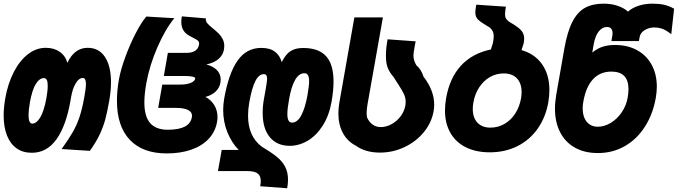

<svg xmlns="http://www.w3.org/2000/svg" viewBox="-20 -820 3706 1050"><path d="M0 -189Q0 -232.5 9 -283.5Q23.5 -364.5 55.8 -426.8Q88 -489 133.2 -523.8Q178.5 -558.5 230 -558.5Q275 -558.5 306.2 -537Q337.5 -515.5 348.5 -476.5Q387 -558.5 459.5 -558.5Q521 -558.5 554 -508.5Q587 -458.5 587 -370Q587 -324 577 -266.5Q566.5 -207 555.5 -166.2Q544.5 -125.5 524.8 -83.8Q505 -42 471.5 5L317 -5Q356.5 -60 378.5 -98.5Q400.5 -137 415 -180.8Q429.5 -224.5 441 -288.5Q450 -338.5 450 -360.5Q450 -393.5 433 -393.5Q411.5 -393.5 394.2 -364.5Q377 -335.5 369 -290.5L365 -267Q341 -131 288.5 -57.8Q236 15.5 154 15.5Q105 15.5 70.5 -9Q36 -33.5 18 -79.5Q0 -125.5 0 -189ZM233.5 -282Q241 -323 241 -351.5Q241 -374 235.5 -383.5Q230 -393 220 -393Q196 -393 176 -361.2Q156 -329.5 143.5 -260Q136 -216 136 -190.5Q136 -166.5 141.5 -155.2Q147 -144 156.5 -144Q179.5 -144 200 -177.8Q220.5 -211.5 233.5 -282Z M619.5 -269Q619.5 -324.5 630.5 -386Q640 -438.5 664.5 -506Q689 -573.5 720.2 -634.5Q751.5 -695.5 780 -729.5L933.5 -720.5Q883.5 -660 840.5 -560.8Q797.5 -461.5 780 -364Q769.5 -305 769.5 -260.5Q769.5 -183.5 801 -147Q832.5 -110.5 897.5 -110.5Q957 -110.5 990 -127.2Q1023 -144 1029.5 -180Q1030 -182.5 1030 -187.5Q1030 -208 1007.5 -219Q985 -230 941.5 -230H845L867.5 -357.5H967.5Q1002 -357.5 1023.5 -366.8Q1045 -376 1047.5 -390.5Q1048.5 -397 1033.2 -400.8Q1018 -404.5 986 -404.5H876L898 -531H1002Q1029 -531 1046.8 -542Q1064.5 -553 1068.5 -576.5Q1069 -578.5 1069 -582Q1069 -592.5 1061 -598.8Q1053 -605 1035 -614Q1015.5 -623.5 1002.8 -632.5Q990 -641.5 980.8 -658.2Q971.5 -675 971.5 -701Q971.5 -714 974.5 -730.5L1106 -719.5Q1105.5 -718 1105.5 -714.5Q1105.5 -702 1115 -691.2Q1124.5 -680.5 1145 -664Q1164.5 -648 1176.8 -635.8Q1189 -623.5 1197.8 -606.2Q1206.5 -589 1206.5 -568Q1206.5 -559 1205 -550Q1200 -520 1176.2 -498.5Q1152.5 -477 1108.5 -467.5Q1146.5 -457.5 1166.8 -436Q1187 -414.5 1187 -384.5Q1187 -376.5 1185.5 -368Q1180.5 -339.5 1159.2 -319.2Q1138 -299 1103.5 -290Q1133.5 -274.5 1151.5 -245.5Q1169.5 -216.5 1169.5 -179.5Q1169.5 -168 1167 -153Q1157.5 -99.5 1121.2 -60.8Q1085 -22 1026.2 -1.5Q967.5 19 892 19Q760.5 19 690 -55.2Q619.5 -129.5 619.5 -269Z M1406 170Q1406 140.5 1388.2 128Q1370.5 115.5 1330.5 115.5H1172L1192.5 0H1285.5Q1247 -39 1223.8 -96.2Q1200.5 -153.5 1200.5 -219.5Q1200.5 -248 1206 -281Q1230.5 -419 1279.2 -488.5Q1328 -558 1409 -558Q1456.5 -558 1483.8 -537Q1511 -516 1520.5 -480.5Q1534.5 -507 1549 -523.2Q1563.5 -539.5 1585 -548.5Q1606.5 -557.5 1639 -557.5Q1723 -557.5 1763.5 -512.5Q1804 -467.5 1804 -374.5Q1804 -324 1793 -262.5Q1779.5 -187 1744.8 -132.8Q1710 -78.5 1662.8 -50.5Q1615.5 -22.5 1564.5 -22.5Q1495 -22.5 1455.8 -69.5Q1416.5 -116.5 1416.5 -202.5Q1416.5 -240.5 1423.5 -279L1430.5 -318L1432.5 -330Q1436 -348.5 1438.2 -364.5Q1440.5 -380.5 1440.5 -390Q1440.5 -402.5 1436.5 -408.5Q1432.5 -414.5 1423 -414.5Q1396 -414.5 1376.8 -377.2Q1357.5 -340 1343 -259Q1336.5 -221.5 1336.5 -187.5Q1336.5 -74.5 1411.5 -18Q1462.5 12.5 1492.5 36.5Q1522.5 60.5 1538.8 90.8Q1555 121 1555 162.5Q1555 184 1550.5 209.5L1403 198.5Q1406 182 1406 170ZM1661.5 -299.5Q1670.5 -351 1670.5 -376Q1670.5 -398 1664.2 -408.8Q1658 -419.5 1644.5 -419.5Q1614.5 -419.5 1593.5 -382.2Q1572.5 -345 1561 -277.5Q1551.5 -225.5 1551.5 -196.5Q1551.5 -173 1557.8 -161.2Q1564 -149.5 1577 -149.5Q1607 -149.5 1628 -189.8Q1649 -230 1661.5 -299.5Z M1925 -24Q1879.5 -47 1855 -93Q1830.5 -139 1830.5 -200Q1830.5 -229 1835.5 -257L1918 -725H2074L1990 -250.5Q1985 -221.5 1985 -203.5Q1985 -190.5 1987 -178Q1998.5 -153 2017.5 -139Q2036.5 -125 2062.5 -125Q2092 -125 2121 -140.8Q2150 -156.5 2170.5 -183.5Q2191 -210.5 2197 -243.5Q2198.5 -253.5 2198.5 -262Q2198.5 -285.5 2189 -305.5Q2179.5 -325.5 2158 -359Q2149 -371.5 2133.5 -397.5Q2112.5 -421 2101.5 -446.5Q2090.5 -472 2090.5 -516Q2090.5 -555 2099.5 -605L2253 -594L2247 -562Q2241 -529.5 2241 -516Q2241 -503 2244.8 -490.5Q2248.5 -478 2257.5 -462Q2269.5 -453 2280 -436.5Q2290.5 -420 2296 -401Q2354.5 -325.5 2354.5 -247.5Q2354.5 -231 2351.5 -213Q2340.5 -149.5 2298 -97.5Q2255.5 -45.5 2192 -15.5Q2128.5 14.5 2058 14.5Q1977.5 14.5 1925 -24Z M2413.5 -215.5Q2413.5 -247.5 2419.5 -282Q2438.5 -392.5 2500.2 -460.2Q2562 -528 2664.5 -549.5L2675.5 -584Q2680 -608 2680 -622.5Q2680 -637.5 2675.2 -647.8Q2670.5 -658 2659 -669Q2623.5 -690.5 2608.5 -701Q2593.5 -711.5 2586.5 -723Q2579.5 -734.5 2579.5 -752Q2579.5 -765.5 2584.5 -794.5L2746.5 -783.5Q2742 -756.5 2742 -742.5Q2742 -731.5 2744.2 -725Q2746.5 -718.5 2751.2 -713.2Q2756 -708 2761.5 -703Q2795 -683.5 2812.8 -669.8Q2830.5 -656 2838.5 -641.8Q2846.5 -627.5 2846.5 -608.5Q2846.5 -598.5 2844 -583.5L2832 -546Q2904.5 -525.5 2944.5 -468.5Q2984.5 -411.5 2984.5 -327.5Q2984.5 -295.5 2978.5 -260Q2963.5 -176.5 2919.5 -115Q2875.5 -53.5 2808.5 -20.2Q2741.5 13 2658.5 13Q2582.5 13 2527.2 -14.8Q2472 -42.5 2442.8 -94Q2413.5 -145.5 2413.5 -215.5ZM2829.5 -282Q2832.5 -300 2832.5 -316.5Q2832.5 -364.5 2806.8 -391.5Q2781 -418.5 2734.5 -418.5Q2694 -418.5 2659.2 -398.5Q2624.5 -378.5 2600.8 -342.5Q2577 -306.5 2569 -260Q2565.5 -242.5 2565.5 -224Q2565.5 -176 2591 -149Q2616.5 -122 2662 -122Q2703 -122 2738.2 -142Q2773.5 -162 2797.2 -198.5Q2821 -235 2829.5 -282Z M3015 -225.5Q3015 -261 3022 -302L3066.5 -555.5Q3083 -648.5 3110.8 -701.8Q3138.5 -755 3179.8 -777.5Q3221 -800 3281.5 -800Q3324 -800 3358.5 -788Q3393 -776 3414.5 -756.5Q3437 -777 3472 -788.5Q3507 -800 3549 -800Q3582.5 -800 3610 -794.2Q3637.5 -788.5 3666.5 -772.5L3651 -633Q3620.5 -657 3599.5 -663.5Q3578.5 -670 3558.5 -670Q3530 -670 3506 -655.5Q3482 -641 3478 -617.5L3474 -595.5H3323.5L3329 -626.5Q3330 -630.5 3330 -638.5Q3330 -653.5 3322.5 -663Q3315 -672.5 3300 -672.5Q3273.5 -672.5 3254.2 -648Q3235 -623.5 3227 -579L3219 -532.5Q3247 -555.5 3276.5 -564.8Q3306 -574 3343 -574Q3412.5 -574 3464.2 -545.5Q3516 -517 3544 -465.2Q3572 -413.5 3572 -346Q3572 -318.5 3566.5 -285.5Q3551 -196.5 3507.2 -127.8Q3463.5 -59 3397.2 -21Q3331 17 3250 17Q3176 17 3123.2 -13Q3070.5 -43 3042.8 -97.8Q3015 -152.5 3015 -225.5ZM3412.5 -285.5Q3417 -311 3417 -332.5Q3417 -428.5 3323.5 -428.5Q3262.5 -428.5 3223.5 -387.2Q3184.5 -346 3170 -263.5Q3166.5 -245.5 3166.5 -227Q3166.5 -181 3188.8 -154Q3211 -127 3249.5 -127Q3285.5 -127 3320.5 -148.2Q3355.5 -169.5 3380.2 -206Q3405 -242.5 3412.5 -285.5Z"/></svg>

Font: JuliaMono Black
Style: Italic
Weight: 900
Italic angle: -9°
Monospace: yes
Designer: cormullion
Foundry: corm
Version: Version 0.057; ttfautohint (v1.8.4)